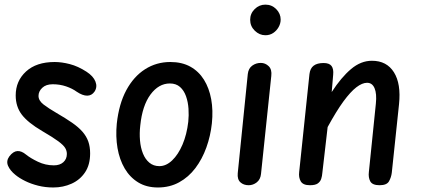

<svg xmlns="http://www.w3.org/2000/svg" viewBox="-20 -820 1873 850"><path d="M216 10Q180.5 10 148.8 2Q117 -6 91.2 -18.8Q65.5 -31.5 48 -46Q24.5 -65 15.5 -86.2Q6.5 -107.5 21.5 -128Q38.5 -150 56.8 -151.2Q75 -152.5 95.5 -135.5Q114.5 -120 147.8 -104Q181 -88 218.5 -88Q245 -88 260.5 -102Q276 -116 276 -138.5Q276 -152.5 268.5 -165Q261 -177.5 237.8 -194.8Q214.5 -212 166.5 -240Q103.5 -277 76.5 -312.5Q49.5 -348 49.5 -397.5Q49.5 -461.5 95.2 -503.5Q141 -545.5 222 -545.5Q253 -545.5 289 -536.2Q325 -527 363 -502.5Q393 -483 402.5 -459Q412 -435 398.5 -414.5Q386 -396.5 365.8 -396.5Q345.5 -396.5 319.5 -414Q300.5 -428 272.8 -437.5Q245 -447 213.5 -447Q183.5 -447 167 -431.2Q150.5 -415.5 150.5 -395.5Q150.5 -374.5 173 -357.2Q195.5 -340 230 -320Q270.5 -296.5 299 -276.8Q327.5 -257 345 -237Q362.5 -217 370.8 -193.8Q379 -170.5 379 -141Q379 -90.5 356.5 -57Q334 -23.5 296.8 -6.8Q259.5 10 216 10Z M679 10Q628.5 10 591.8 -12.5Q555 -35 532 -74.2Q509 -113.5 500.2 -164.5Q491.5 -215.5 497 -272.5Q506.5 -360 539.2 -420.8Q572 -481.5 622.2 -513.5Q672.5 -545.5 734 -545.5Q785.5 -545.5 822.8 -524.8Q860 -504 883 -467Q906 -430 915 -380.8Q924 -331.5 918 -274Q912 -218 893.5 -166.8Q875 -115.5 845 -75.8Q815 -36 773.2 -13Q731.5 10 679 10ZM601 -264.5Q597 -230.5 599.8 -198.2Q602.5 -166 612.8 -140.5Q623 -115 641.2 -99.8Q659.5 -84.5 685.5 -84.5Q715.5 -84.5 742.2 -110Q769 -135.5 788 -180Q807 -224.5 813.5 -281Q816.5 -309 814.5 -338.8Q812.5 -368.5 803.5 -394Q794.5 -419.5 777 -435Q759.5 -450.5 732 -450.5Q682.5 -450.5 646.2 -401.5Q610 -352.5 601 -264.5Z M1081 0Q1058.5 0 1044.2 -13Q1030 -26 1032.5 -53L1077 -492.5Q1080 -517.5 1096.8 -529.5Q1113.5 -541.5 1134.5 -541.5Q1154.5 -541.5 1169.5 -527Q1184.5 -512.5 1181 -483.5L1135.5 -50Q1133 -25.5 1116.8 -12.8Q1100.5 0 1081 0ZM1087.5 -732.5Q1087.5 -760 1107.5 -779.8Q1127.5 -799.5 1155 -799.5Q1183.5 -799.5 1203 -779.5Q1222.5 -759.5 1222.5 -733.5Q1222.5 -716 1213.5 -700Q1204.5 -684 1189.5 -674Q1174.5 -664 1155 -664Q1128.5 -664 1108 -684Q1087.5 -704 1087.5 -732.5Z M1352 0Q1321.5 0 1311.5 -17.2Q1301.5 -34.5 1304.5 -58.5L1350 -492Q1353 -517.5 1368.5 -529.2Q1384 -541 1412.5 -541Q1438 -541 1447.8 -527.8Q1457.5 -514.5 1455 -489.5L1448.5 -412.5Q1490.5 -477.5 1534 -514.2Q1577.5 -551 1626.5 -551Q1692 -551 1724 -500Q1756 -449 1746.5 -358.5L1714.5 -55.5Q1712 -35 1702.2 -17.5Q1692.5 0 1660.5 0Q1628.5 0 1619.2 -17.2Q1610 -34.5 1613 -58.5L1644 -361.5Q1648.5 -405.5 1638.2 -429.5Q1628 -453.5 1605 -453.5Q1583.5 -453.5 1557.5 -433.5Q1531.5 -413.5 1500.2 -370.8Q1469 -328 1430.5 -257.5L1407 -54.5Q1406 -40.5 1402 -28.2Q1398 -16 1387 -8Q1376 0 1352 0Z"/></svg>

Font: Edu SA Hand Medium
Style: Regular
Weight: 500
Designer: Tina and Corey Anderson, Eben Sorkin, Mirko Velimirovic
Foundry: Google for Education
Version: Version 2.000